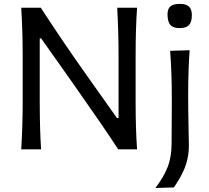

<svg xmlns="http://www.w3.org/2000/svg" viewBox="-20 -752 1054 967"><path d="M884.3 -610.4Q852.1 -610.4 837.9 -626.5Q823.7 -642.6 823.7 -680.2Q823.7 -707.5 838.4 -720Q853 -732.4 885.7 -732.4Q917.5 -732.4 931.9 -718.8Q946.3 -705.1 946.3 -675.8Q946.3 -640.6 931.6 -625.5Q917 -610.4 884.3 -610.4ZM187 0H86.9Q94.2 -118.7 94.2 -235.4V-474.6Q94.2 -592.8 86.9 -712.9H185.5Q305.2 -529.3 415 -375L569.3 -157.2H577.1V-474.6Q577.1 -588.4 570.3 -712.9H670.4Q663.1 -612.8 663.1 -474.6V-235.4Q663.1 -98.6 670.4 0H575.2Q506.3 -106.4 342.3 -339.4L187 -559.1H180.2V-235.4Q180.2 -100.6 187 0ZM856 191.9 762.7 194.8Q803.7 141.1 824 90.3Q844.2 39.6 844.2 -30.3L845.2 -219.2V-269Q845.2 -382.8 836.9 -496.1L935.1 -499Q927.7 -397.9 927.7 -269Q927.7 -202.1 929.4 -123.8Q931.2 -45.4 931.2 -19Q931.2 15.1 924.3 47.4Q917.5 79.6 904.5 107.4Q891.6 135.3 881.1 152.8Q870.6 170.4 856 191.9Z"/></svg>

Font: Commissioner Flair
Style: Regular
Weight: 400
Designer: Kostas Bartsokas
Foundry: Kostas Bartsokas
Version: Version 1.000